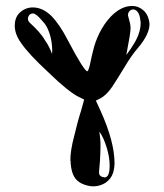

<svg xmlns="http://www.w3.org/2000/svg" viewBox="-20 -705 557 654"><path d="M318.4 -256.8C329.1 -242.2 336.9 -223.6 343.8 -201.2C350.6 -178.7 353.5 -159.2 353.5 -140.6C353.5 -114.3 347.7 -100.6 335.9 -100.6L334 -101.6H331.1C320.3 -104.5 316.4 -110.4 317.4 -121.1C317.4 -124 318.4 -135.7 320.3 -154.3C321.3 -173.8 322.3 -190.4 322.3 -203.1C322.3 -215.8 322.3 -225.6 321.3 -232.4C320.3 -242.2 319.3 -250 318.4 -256.8ZM81.1 -627.9C77.1 -631.8 75.2 -636.7 75.2 -640.6C75.2 -646.5 77.1 -650.4 80.1 -654.3C83 -657.2 87.9 -659.2 92.8 -659.2C95.7 -659.2 99.6 -657.2 103.5 -654.3C107.4 -651.4 111.3 -648.4 115.2 -643.6C120.1 -638.7 125 -632.8 131.8 -625C138.7 -616.2 143.6 -605.5 148.4 -591.8C153.3 -577.1 156.2 -562.5 157.2 -545.9C158.2 -536.1 158.2 -528.3 157.2 -521.5C151.4 -537.1 144.5 -551.8 134.8 -565.4C127 -579.1 118.2 -589.8 111.3 -597.7C103.5 -606.4 93.8 -616.2 81.1 -627.9ZM417 -648.4C416 -649.4 416 -651.4 416 -654.3C416 -659.2 418 -664.1 421.9 -668C424.8 -670.9 428.7 -672.9 433.6 -672.9C439.5 -672.9 444.3 -669.9 449.2 -664.1C454.1 -657.2 457 -648.4 458 -635.7C458 -634.8 458 -632.8 459 -630.9C459 -627.9 459 -626 459 -625C459 -612.3 456.1 -599.6 451.2 -585.9C445.3 -571.3 439.5 -560.5 433.6 -551.8C428.7 -543 420.9 -532.2 410.2 -517.6C419.9 -567.4 424.8 -597.7 424.8 -609.4C424.8 -619.1 421.9 -631.8 417 -648.4ZM487.3 -636.7C483.4 -652.3 476.6 -664.1 465.8 -671.9C455.1 -680.7 443.4 -684.6 430.7 -684.6H428.7C404.3 -684.6 379.9 -671.9 356.4 -647.5C341.8 -631.8 329.1 -613.3 318.4 -591.8C308.6 -571.3 301.8 -552.7 297.9 -535.2C293.9 -519.5 290 -503.9 287.1 -488.3C284.2 -474.6 281.2 -465.8 278.3 -462.9L277.3 -461.9C270.5 -462.9 248 -497.1 211.9 -566.4C192.4 -604.5 172.9 -632.8 154.3 -651.4C134.8 -669.9 114.3 -679.7 91.8 -679.7C75.2 -679.7 60.5 -673.8 48.8 -663.1C36.1 -652.3 30.3 -636.7 30.3 -617.2C30.3 -598.6 37.1 -579.1 51.8 -558.6C68.4 -534.2 99.6 -500 146.5 -457C192.4 -412.1 226.6 -385.7 248 -375C260.7 -369.1 266.6 -366.2 266.6 -365.2C266.6 -364.3 262.7 -351.6 255.9 -327.1C248 -302.7 240.2 -273.4 232.4 -240.2C223.6 -207 219.7 -180.7 219.7 -160.2C219.7 -159.2 219.7 -156.2 220.7 -154.3C220.7 -150.4 220.7 -148.4 220.7 -147.5C222.7 -127.9 226.6 -113.3 232.4 -103.5C238.3 -92.8 247.1 -85 259.8 -79.1C273.4 -73.2 286.1 -70.3 297.9 -70.3C312.5 -70.3 326.2 -74.2 338.9 -82C351.6 -90.8 360.4 -101.6 365.2 -116.2C368.2 -127 370.1 -137.7 370.1 -149.4C370.1 -197.3 354.5 -256.8 322.3 -328.1L306.6 -362.3L322.3 -370.1C335 -377 347.7 -388.7 361.3 -408.2C373 -425.8 387.7 -449.2 404.3 -476.6C419.9 -502.9 435.5 -525.4 450.2 -542C476.6 -573.2 489.3 -600.6 489.3 -623C489.3 -626 488.3 -629.9 487.3 -636.7Z"/></svg>

Font: Puffy Slushy
Style: Regular
Weight: 400
Designer: Intuisi Creative
Foundry: Intuisi Creative
Version: Version 001.000